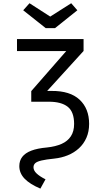

<svg xmlns="http://www.w3.org/2000/svg" viewBox="-20 -924 640 1158"><path d="M223.5 213.5Q160.5 187 128.5 153.8Q96.5 120.5 96.5 78Q96.5 45 114.5 21.8Q132.5 -1.5 169.2 -15.5Q206 -29.5 263 -34.5Q315 -40 351.5 -56.2Q388 -72.5 407.5 -102.2Q427 -132 427 -176.5L517.5 -177Q517.5 -130 501.2 -93Q485 -56 456 -29.5Q427 -3 389 12.5Q351 28 307.5 32.5Q257.5 37.5 230.2 44Q203 50.5 192.5 60.2Q182 70 182 85Q182 104.5 200.8 122.2Q219.5 140 254.5 157.5ZM517.5 -177 427 -176.5Q427 -249.5 388.5 -280Q350 -310.5 274.5 -310.5H168.5L243.5 -375.5H291Q402.5 -376.5 460 -322.8Q517.5 -269 517.5 -177ZM168.5 -310.5V-374.5L379.5 -616H82.5V-688.5H484V-616.5L233.5 -341.5ZM409.5 -904.5 446.5 -862 312 -754.5H255.5L120 -862L158 -904.5L283 -824Z"/></svg>

Font: Fast_Mono
Style: Regular
Weight: 400
Monospace: yes
Designer: Carrois Corporate, Edenspiekermann AG, Nikita Prokopov
Foundry: Carrois Corporate, Edenspiekermann AG, Nikita Prokopov
Version: Version 5.002